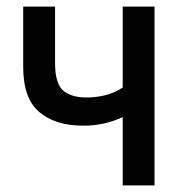

<svg xmlns="http://www.w3.org/2000/svg" viewBox="-20 -559 540 579"><path d="M350 0V-206Q295 -180 231 -180Q147 -180 98.5 -221Q50 -262 50 -357V-539H146V-370Q146 -306 171 -285.5Q196 -265 241 -265Q270 -265 298 -272Q326 -279 350 -295V-539H446V0Z"/></svg>

Font: Noto Sans Mono ExtraCondensed Medium
Style: Regular
Weight: 500
Width: 2
Designer: Monotype Design Team
Foundry: Monotype Imaging Inc.
Version: Version 2.014